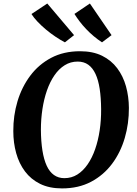

<svg xmlns="http://www.w3.org/2000/svg" viewBox="-20 -1038 764 1068"><path d="M325 10Q254.5 10 203.2 -15.2Q152 -40.5 119 -84.5Q86 -128.5 70 -186.2Q54 -244 54 -308.5Q53.5 -394.5 77.2 -474Q101 -553.5 148 -616.5Q195 -679.5 264.5 -716.2Q334 -753 425.5 -753Q496.5 -753 547.8 -727.8Q599 -702.5 632 -658.5Q665 -614.5 680.8 -557.8Q696.5 -501 697 -438Q697.5 -351 674 -270.5Q650.5 -190 603.5 -127Q556.5 -64 486.8 -27Q417 10 325 10ZM338 -47Q378 -47 410.2 -67.2Q442.5 -87.5 467.5 -123.8Q492.5 -160 509.2 -208.2Q526 -256.5 534.5 -313.2Q543 -370 542.5 -430.5Q542 -494.5 534.5 -543.8Q527 -593 511.2 -626.8Q495.5 -660.5 471 -678Q446.5 -695.5 412 -695.5Q372.5 -695.5 340 -675.2Q307.5 -655 282.8 -619Q258 -583 241.2 -535Q224.5 -487 216 -431.2Q207.5 -375.5 207.5 -316Q208 -251 216 -200.8Q224 -150.5 239.8 -116.2Q255.5 -82 280.2 -64.5Q305 -47 338 -47ZM600.5 -842.5 547.5 -802.5Q523.5 -818 501 -837Q478.5 -856 458.8 -876.8Q439 -897.5 422.8 -919Q406.5 -940.5 394 -960.5L480 -1018.5ZM392 -842.5 341 -802.5Q316 -815.5 288.8 -833.8Q261.5 -852 235.5 -873.8Q209.5 -895.5 188.5 -917.8Q167.5 -940 155 -960L243 -1018.5Z"/></svg>

Font: Merriweather
Style: Bold Italic
Weight: 700
Italic angle: -7.8°
Version: Version 2.101